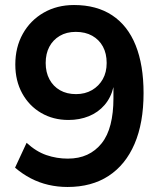

<svg xmlns="http://www.w3.org/2000/svg" viewBox="-20 -735 640 765"><path d="M249 10Q210 10 173 1.5Q136 -7 102.5 -24.5Q69 -42 40 -67L86 -166Q124 -131 165 -117Q206 -103 250 -103Q294 -103 327.5 -118.5Q361 -134 385 -164Q409 -194 420.5 -239.5Q432 -285 432 -343V-388Q422 -346 396.5 -316.5Q371 -287 334 -272Q297 -257 253 -257Q192 -257 144 -285Q96 -313 68.5 -363Q41 -413 41 -478Q41 -547 71 -600.5Q101 -654 154 -684.5Q207 -715 275 -715Q365 -715 427 -674Q489 -633 520.5 -554.5Q552 -476 552 -364Q552 -245 516 -161.5Q480 -78 412.5 -34Q345 10 249 10ZM283 -360Q319 -360 346.5 -376Q374 -392 389.5 -419.5Q405 -447 405 -484Q405 -522 390 -549.5Q375 -577 347.5 -592.5Q320 -608 282 -608Q245 -608 218 -592Q191 -576 176.5 -548.5Q162 -521 162 -484Q162 -447 177 -419Q192 -391 219 -375.5Q246 -360 283 -360Z"/></svg>

Font: Nunito Sans 8pt
Style: Bold
Weight: 700
Version: Version 3.101;gftools[0.9.27]